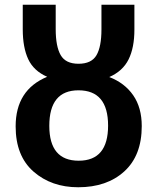

<svg xmlns="http://www.w3.org/2000/svg" viewBox="-20 -780 664 810"><path d="M310 10Q431 10 504.5 -57Q578 -124 578 -248Q578 -326 542 -378Q506 -430 441 -455Q498 -480 522.5 -529.5Q547 -579 547 -655V-760H408V-656Q408 -583 387 -547Q366 -511 311 -511Q257 -511 236 -547.5Q215 -584 215 -657V-760H76V-656Q76 -580 99 -530.5Q122 -481 179 -456Q46 -401 46 -247Q46 -122 121.5 -56Q197 10 310 10ZM312 -102Q188 -102 188 -249Q188 -399 311 -399Q436 -399 436 -250Q436 -102 312 -102Z"/></svg>

Font: Noto Sans UI
Style: Bold
Weight: 700
Designer: Monotype Design Team
Foundry: Monotype Imaging Inc.
Version: Version 1.901